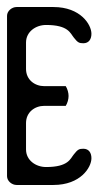

<svg xmlns="http://www.w3.org/2000/svg" viewBox="-20 -273 280 546"><path d="M0 -228V228C0 242 14 253 27 253H132C209 253 240 203 240 177C240 162 233 150 217 150C205 150 201 152 190 166C180 178 175 202 111 202C82 202 54 183 54 152V77C54 46 79 28 106 28H167C172 20 175 9 175 0C175 -9 172 -20 167 -28H106C79 -28 54 -46 54 -77V-152C54 -183 82 -202 111 -202C175 -202 180 -178 190 -166C201 -152 205 -150 217 -150C233 -150 240 -162 240 -177C240 -203 209 -253 132 -253H27C14 -253 0 -242 0 -228Z"/></svg>

Font: Ekmelos
Style: Regular
Weight: 500
Designer: Thomas Richter (thomas-richter@aon.at)
Version: Version 2.58